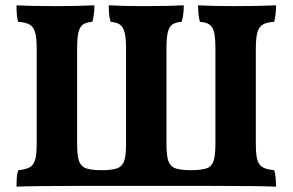

<svg xmlns="http://www.w3.org/2000/svg" viewBox="-20 -699 1100 722"><path d="M49 -59Q78 -62 92 -70Q106 -78 112 -98Q118 -118 118 -159V-516Q118 -557 112 -577.5Q106 -598 91.5 -606.5Q77 -615 48 -617Q42 -638 42 -679Q94 -676 186 -676Q275 -676 335 -679Q335 -641 327 -617Q303 -615 291.5 -606.5Q280 -598 275 -577.5Q270 -557 270 -516V-159Q270 -119 275.5 -98.5Q281 -78 297 -69Q316 -59 362 -59Q408 -59 427 -69Q443 -78 448.5 -98.5Q454 -119 454 -159V-516Q454 -557 448.5 -577.5Q443 -598 431 -606.5Q419 -615 396 -617Q389 -637 389 -679Q441 -676 522 -676Q611 -676 671 -679Q671 -641 663 -617Q639 -615 627.5 -606.5Q616 -598 611 -577.5Q606 -557 606 -516V-159Q606 -119 611.5 -98.5Q617 -78 633 -69Q652 -59 698 -59Q744 -59 764 -69Q779 -78 784.5 -98.5Q790 -119 790 -159V-516Q790 -557 785 -577.5Q780 -598 768 -606.5Q756 -615 732 -617Q725 -637 725 -679Q778 -676 858 -676Q956 -676 1018 -679Q1018 -643 1011 -617Q982 -615 968 -606.5Q954 -598 948 -577.5Q942 -557 942 -516V-159Q942 -118 947.5 -98.5Q953 -79 967 -70.5Q981 -62 1011 -59Q1018 -37 1018 3Q964 0 761 0H294Q102 0 42 3Q42 -14 43 -30Q44 -46 49 -59Z"/></svg>

Font: Vollkorn SC
Style: Bold
Weight: 700
Designer: Friedrich Althausen
Foundry: Friedrich Althausen
Version: Version 4.015